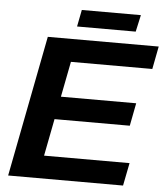

<svg xmlns="http://www.w3.org/2000/svg" viewBox="-57 -883 805 933"><g transform="rotate(5 346.0 -416.5)"><path d="M600.1 -111.3 578.1 0H17.6L150.9 -688H691.9L670.4 -576.7H273.4L239.7 -403.8H606.9L585.4 -292.5H218.3L183.1 -111.3ZM592.3 -832.5 574.2 -750.5H288.1L304.2 -832.5Z"/></g></svg>

Font: Arimo
Style: Bold Italic
Weight: 700
Italic angle: -12°
Designer: Steve Matteson
Foundry: Monotype Imaging Inc.
Version: Version 1.33